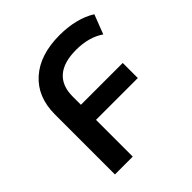

<svg xmlns="http://www.w3.org/2000/svg" viewBox="-190 -850 990 990"><g transform="rotate(-45 305.0 -355.0)"><path d="M218 -438V-378H523V-268H218V0H88V-438Q88 -565 169.5 -637.5Q251 -710 394 -710Q454 -710 506 -697Q558 -684 597 -659L556 -553Q494 -596 400 -596Q310 -596 264 -556Q218 -516 218 -438Z"/></g></svg>

Font: Montserrat Alternates SemiBold
Style: Regular
Weight: 600
Designer: Julieta Ulanovsky
Foundry: Julieta Ulanovsky
Version: Version 7.200